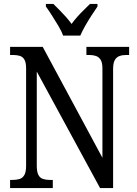

<svg xmlns="http://www.w3.org/2000/svg" viewBox="-20 -951 694 971"><path d="M31 0V-41H43Q64 -41 79.5 -46Q95 -51 103.5 -66.5Q112 -82 112 -113V-605Q112 -635 103.5 -649.5Q95 -664 80 -668.5Q65 -673 45 -673H31V-714H196L498 -153V-605Q498 -634 489 -648.5Q480 -663 465 -668Q450 -673 431 -673H417V-714H633V-673H618Q599 -673 584 -667.5Q569 -662 560.5 -647Q552 -632 552 -601V0H486L166 -589V-113Q166 -82 174 -66.5Q182 -51 197.5 -46Q213 -41 232 -41H247V0ZM299 -771Q291 -794 275 -820.5Q259 -847 242.5 -873Q226 -899 212 -918V-931H250Q265 -916 281.5 -899.5Q298 -883 313.5 -865.5Q329 -848 342 -830Q355 -848 370.5 -865.5Q386 -883 403 -899.5Q420 -916 435 -931H473V-918Q460 -899 443 -873Q426 -847 411 -820.5Q396 -794 386 -771Z"/></svg>

Font: Noto Serif Khmer Condensed
Style: Regular
Weight: 400
Width: 3
Designer: Danh Hong and the Monotype Design Team
Foundry: Monotype Imaging Inc.
Version: Version 2.004